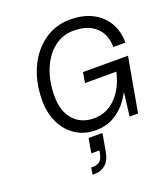

<svg xmlns="http://www.w3.org/2000/svg" viewBox="-160 -773 995 1134"><g transform="rotate(-20 337.0 -205.5)"><path d="M95 -266Q95 -351 118.5 -423Q142 -495 185 -548Q228 -601 285.5 -630Q343 -659 413 -659Q492 -659 550.5 -629.5Q609 -600 641.5 -546Q674 -492 674 -419H598Q598 -499 548 -544.5Q498 -590 409 -590Q340 -590 286.5 -548Q233 -506 202.5 -432Q172 -358 172 -263Q172 -170 219.5 -116Q267 -62 349 -62Q426 -62 484 -118.5Q542 -175 565 -276H368L379 -341H662L601 0H548L566 -149Q528 -75 469.5 -33.5Q411 8 336 8Q264 8 210 -26.5Q156 -61 125.5 -123Q95 -185 95 -266ZM277 36H364L345 145Q335 202 305.5 225Q276 248 243 248H225L232 205H245Q269 205 286 192Q303 179 310 139L312 127H261Z"/></g></svg>

Font: Overused Grotesk
Style: Italic
Weight: 400
Italic angle: -10°
Version: Version 0.003